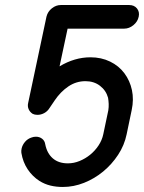

<svg xmlns="http://www.w3.org/2000/svg" viewBox="-20 -746 573 764"><path d="M411 -307Q413 -320 412.5 -332.5Q412 -345 410 -357Q402 -386 378 -404.5Q354 -423 320 -423Q283 -423 252 -402Q221 -381 198 -347L177 -316Q169 -303 156 -296Q143 -289 129 -289Q118 -289 110 -293Q99 -300 94 -311.5Q89 -323 92 -336L165 -680Q170 -700 186.5 -713Q203 -726 222 -726H494Q514 -726 525 -712.5Q536 -699 532 -680Q528 -660 511 -646Q494 -632 474 -632H249L217 -482Q277 -518 340 -518Q383 -518 418 -501Q453 -484 475 -454.5Q497 -425 505 -387.5Q513 -350 504 -308L484 -212Q475 -168 450 -130Q425 -92 390.5 -63.5Q356 -35 314.5 -18.5Q273 -2 230 -2Q204 -2 181 -7.5Q158 -13 137 -26Q109 -44 90 -72.5Q71 -101 65 -138Q64 -146 66 -155Q69 -169 79.5 -181.5Q90 -194 106 -199Q114 -202 123 -202Q137 -202 147.5 -194Q158 -186 160 -172Q167 -136 190 -116Q213 -96 250 -96Q274 -96 297 -105.5Q320 -115 339 -130.5Q358 -146 372 -167Q386 -188 391 -212Z"/></svg>

Font: VDS
Style: Italic
Weight: 400
Designer: artmaker
Foundry: artmaker
Version: Version 1.000 2009 initial release